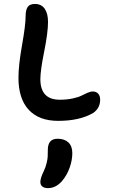

<svg xmlns="http://www.w3.org/2000/svg" viewBox="-20 -675 580 980"><path d="M276.9 -58.1Q178.7 -58.1 126.5 -114.7Q74.2 -171.4 74.2 -277.8Q74.2 -341.8 92.5 -444.6Q110.8 -547.4 110.8 -592.8Q110.8 -624 121.3 -639.4Q131.8 -654.8 158.2 -654.8Q190.9 -654.8 208 -630.6Q225.1 -606.4 225.1 -563Q225.1 -509.3 205.6 -412.1Q186 -314.9 186 -271Q186 -166 285.2 -166Q321.8 -166 351.6 -172.6Q381.3 -179.2 396.2 -187Q411.1 -194.8 426.5 -201.4Q441.9 -208 454.1 -208Q471.2 -208 481.2 -196.8Q491.2 -185.5 491.2 -166Q491.2 -122.6 455.1 -98.1Q386.2 -58.1 276.9 -58.1ZM225.1 285.2Q206.1 285.2 196 276.9Q186 268.6 186 253.9Q186 233.9 203.1 199.2Q212.9 178.7 217.8 158.2Q222.7 137.7 223.4 125.2Q224.1 112.8 224.1 89.8Q224.1 33.2 273.9 33.2Q309.1 33.2 329.1 52Q349.1 70.8 349.1 106.9Q349.1 142.6 335.4 181.2Q321.8 219.7 295.9 250Q264.6 285.2 225.1 285.2Z"/></svg>

Font: Shantell Sans Irregular Bouncy
Style: Regular
Weight: 500
Designer: Stephen Nixon, Anya Danilova, Shantell Martin
Foundry: Arrow Type
Version: Version 1.006;[9816181b4]